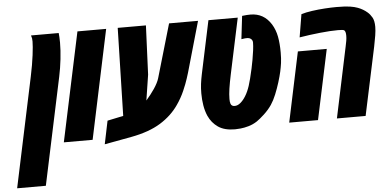

<svg xmlns="http://www.w3.org/2000/svg" viewBox="-111 -753 2249 1106"><g transform="rotate(-5 1013.5 -200.0)"><path d="M-54.7 240.2 79.6 -393.6Q94.2 -462.9 100.8 -516.1Q107.4 -569.3 107.4 -594.7Q107.4 -606 106.2 -612.8Q105 -619.6 101.6 -629.9H261.7Q262.7 -620.1 263.7 -606Q264.6 -591.8 264.6 -574.7Q264.6 -530.8 258.8 -478.8Q252.9 -426.8 242.7 -378.9L111.3 240.2Z M236.3 0 370.1 -629.9H536.1L402.8 0Z M470.2 31.7 498 -102.5 567.9 -117.2Q573.7 -118.2 579.3 -119.4Q585 -120.6 590.3 -121.6L603 -629.9H766.1L753.9 -346.2L731 -198.7Q758.3 -230 779.8 -261.7Q802.2 -295.4 809.6 -320.3L899.9 -629.9H1067.4L983.9 -337.4Q982.9 -334 973.6 -304.7Q964.4 -275.4 946.8 -235.1Q929.2 -194.8 903.3 -157.7Q862.8 -98.6 796.6 -57.6Q730.5 -16.6 626 2.9Z M1225.1 11.2Q1164.6 11.2 1128.2 -13.9Q1091.8 -39.1 1073.2 -80.6Q1061 -108.4 1055.4 -142.1Q1049.8 -175.8 1049.8 -211.9Q1049.8 -240.7 1053 -266.6Q1056.2 -292.5 1062.5 -322.3L1127.4 -628.4H1296.9L1229 -308.6Q1218.3 -258.3 1213.4 -224.9Q1208.5 -191.4 1208.5 -165.5Q1208.5 -157.7 1209.2 -150.6Q1210 -143.6 1211.9 -138.2Q1217.3 -123 1234.9 -123Q1252.4 -123 1269 -137Q1285.6 -150.9 1299.3 -173.3Q1314.5 -197.8 1325.4 -231.2Q1336.4 -264.6 1350.6 -329.6Q1355 -349.6 1360.1 -377.7Q1365.2 -405.8 1368.7 -432.9Q1372.1 -460 1372.1 -477.5Q1372.1 -491.7 1361.8 -499.5Q1356.9 -503.4 1351.3 -504.9Q1345.7 -506.3 1341.8 -506.3Q1336.9 -506.3 1328.6 -505.9Q1320.3 -505.4 1307.1 -502.9L1322.8 -636.2Q1336.4 -638.2 1349.9 -638.9Q1363.3 -639.6 1371.6 -639.6Q1448.2 -639.6 1490.7 -571.8Q1510.7 -539.1 1518.3 -499Q1525.9 -459 1525.9 -406.7Q1525.9 -371.1 1522.5 -346.4Q1519 -321.8 1513.7 -297.4Q1507.8 -271 1497.1 -236.3Q1486.3 -201.7 1472.7 -168.2Q1459 -134.8 1442.9 -110.8Q1424.8 -84 1398.2 -59.3Q1371.6 -34.7 1354 -22.9Q1330.1 -7.3 1304.4 0Q1278.8 7.3 1257.6 9.3Q1236.3 11.2 1225.1 11.2Z M1815.4 0 1901.9 -409.7Q1905.8 -426.8 1908.2 -441.7Q1910.6 -456.5 1910.6 -469.7Q1910.6 -496.6 1900.9 -502.4Q1894.5 -506.3 1866.2 -506.3Q1822.8 -506.3 1762 -500Q1701.2 -493.7 1642.1 -483.9L1664.1 -616.2Q1690.4 -624.5 1727.1 -629.6Q1763.7 -634.8 1801.5 -637.2Q1839.4 -639.6 1868.2 -639.6Q1918.9 -639.6 1946 -635.5Q1973.1 -631.3 1990.7 -624.5Q2022 -612.8 2045.4 -592.3Q2059.6 -580.1 2070.6 -560.8Q2081.5 -541.5 2081.5 -506.8Q2081.5 -485.8 2076.9 -456.8Q2072.3 -427.7 2065.4 -394.5L1981.4 0ZM1539.6 0 1625 -404.3H1792L1706.1 0Z"/></g></svg>

Font: Open Sans Condensed ExtraBold
Style: Italic
Weight: 800
Width: 3
Italic angle: -12°
Designer: Monotype Design Team
Foundry: Monotype Imaging Inc.
Version: Version 3.003; ttfautohint (v1.8.4)